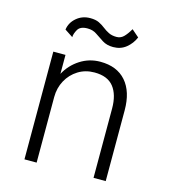

<svg xmlns="http://www.w3.org/2000/svg" viewBox="-98 -713 701 792"><g transform="rotate(15 252.5 -317.0)"><path d="M104 -561Q108 -591 132.5 -612Q157 -633 191 -633Q214 -633 228.5 -626Q243 -619 255 -609.5Q267 -600 281 -593Q295 -586 315 -586Q332 -586 344.5 -598Q357 -610 371 -634L402 -607Q390 -579 367 -560.5Q344 -542 312 -542Q285 -542 266 -554Q247 -566 230.5 -577.5Q214 -589 191 -589Q160 -589 149.5 -570.5Q139 -552 139 -538ZM374 -296Q374 -355 348 -388Q322 -421 266 -421Q227 -421 196.5 -402Q166 -383 148.5 -351Q131 -319 131 -280V0H79V-460H131V-379Q153 -420 192 -445Q231 -470 278 -470Q349 -470 387.5 -426Q426 -382 426 -302V0H374Z"/></g></svg>

Font: Jost* Light
Style: Regular
Weight: 300
Version: Version 3.7